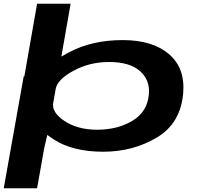

<svg xmlns="http://www.w3.org/2000/svg" viewBox="-33 -805 1076 1025"><path d="M-13 200 93.5 -397.5H97L165 -785H344L294.5 -503Q313 -514 336 -526Q458.5 -591 622 -591Q780.5 -591 868.2 -516.8Q956 -442.5 945 -308Q931.5 -146.5 804.2 -70.8Q677 5 518.5 5Q355.5 5 255 -60Q235 -73 219.5 -84.5L203.5 -16.5L165 200ZM265 -334 250 -249Q247.5 -201.5 311.5 -159Q381.5 -112.5 485.5 -112.5Q595.5 -112.5 675 -160.8Q754.5 -209 762 -303.5Q768 -378.5 713.5 -426.2Q659 -474 549 -474Q445 -474 359 -427Q277 -383 265 -334Z"/></svg>

Font: Anybody UltraExpanded SemiBold
Style: Italic
Weight: 600
Width: 9
Italic angle: -10°
Designer: Tyler Finck
Foundry: Etcetera Type Company
Version: Version 1.010; ttfautohint (v1.8.3) -l 8 -r 50 -G 200 -x 14 